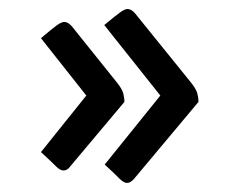

<svg xmlns="http://www.w3.org/2000/svg" viewBox="-20 -484 519 428"><path d="M422.4 -256.8 279.3 -85.9Q271 -76.2 263.2 -76.2Q255.9 -76.2 246.8 -85.4Q237.8 -94.7 213.4 -117.2L337.4 -271L212.4 -428.2Q238.3 -449.7 248.3 -456.8Q258.3 -463.9 264.2 -463.9Q272.9 -463.9 281.2 -454.1L404.3 -301.8Q417 -286.1 419.7 -276.4Q422.4 -266.6 422.4 -256.8ZM257.3 -256.8 137.2 -113.8Q130.4 -104 121.6 -104Q113.8 -104 104.7 -113.3Q95.7 -122.6 71.3 -145L172.4 -271L71.3 -398.9Q97.2 -420.9 107.2 -428Q117.2 -435.1 123.5 -435.1Q131.8 -435.1 140.6 -424.8L239.3 -301.8Q252 -286.1 254.6 -276.4Q257.3 -266.6 257.3 -256.8Z"/></svg>

Font: Artifika
Style: Regular
Weight: 400
Designer: Yulya Zhdanova, Ivan Petrov | Cyreal.org
Foundry: Cyreal.org
Version: Version 1.102; ttfautohint (v1.8.4.7-5d5b)